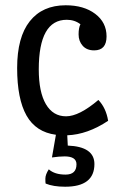

<svg xmlns="http://www.w3.org/2000/svg" viewBox="-20 -498 470 728"><path d="M285 -406Q263 -423 233 -423Q127 -423 127 -235Q127 -149 154 -103Q181 -57 230.5 -57Q280 -57 353 -119Q382 -89 390 -40Q312 12 235 15L237 54Q338 58 338 124Q338 210 227 210Q182 210 153 198Q152 195 152 179.5Q152 164 165 144Q187 164 228.5 164Q270 164 270 125Q270 95 225 95Q205 95 177 99L192 13Q116 3 80.5 -60Q45 -123 45 -240Q45 -357 93 -417.5Q141 -478 229 -478Q298 -478 341 -445.5Q384 -413 384 -360Q384 -307 337 -307Q309 -307 293.5 -324.5Q278 -342 278 -367.5Q278 -393 285 -406Z"/></svg>

Font: Port Lligat Slab
Style: Regular
Weight: 400
Designer: Dario Muhafara, Eduardo Rodriguez Tunni
Foundry: Tipo
Version: Version 1.002